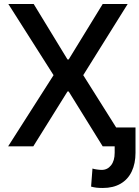

<svg xmlns="http://www.w3.org/2000/svg" viewBox="-20 -727 693 954"><path d="M315.4 -431.6H321.3L490.2 -707H614.3L393.6 -353.5L557.1 -93.8H653.3V32.2Q653.3 85.4 634.5 125Q615.7 164.6 579.1 185.8Q542.5 207 491.2 207Q473.1 207 460 205.6Q446.8 204.1 432.6 200.2L439.5 110.4Q447.3 113.3 461.7 115.2Q476.1 117.2 485.4 117.2Q513.7 117.2 531.7 94.5Q549.8 71.8 549.8 32.2V0H490.2L321.3 -272.5H315.4L145.5 0H20.5L246.1 -353.5L21.5 -707H147.5Z"/></svg>

Font: Pretendard Medium
Style: Regular
Weight: 500
Designer: Base glyphs from Inter by Rasmus Andersson; Hangeul glyphs from Noto Sans CJK(Source Han Sans) by Jang Soo-young and Kan
Foundry: Kil Hyung-jin
Version: Version 1.309